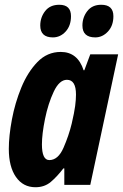

<svg xmlns="http://www.w3.org/2000/svg" viewBox="-20 -776 516 806"><path d="M278 -708Q278 -756 229 -756Q190 -756 169.5 -729.5Q149 -703 149 -669Q149 -619 202 -619Q233 -619 255.5 -643.5Q278 -668 278 -708ZM456 -708Q456 -756 405 -756Q367 -756 346.5 -729.5Q326 -703 326 -669Q326 -619 380 -619Q410 -619 433 -643.5Q456 -668 456 -708ZM156 -170Q156 -213 169 -277Q182 -341 205.5 -391Q229 -441 261 -441Q299 -441 299 -379Q299 -358 295.5 -331Q292 -304 281 -257Q269 -207 246.5 -155.5Q224 -104 187 -104Q156 -104 156 -170ZM246 -69H250V0H359L476 -548H359L334 -481H331Q306 -558 235 -558Q178 -558 137 -515.5Q96 -473 69.5 -408.5Q43 -344 30 -274.5Q17 -205 17 -151Q17 -76 47 -33Q77 10 129 10Q167 10 193.5 -12.5Q220 -35 246 -69Z"/></svg>

Font: Noto Sans UI Condensed ExtraBold
Style: Italic
Weight: 800
Width: 3
Designer: Monotype Design Team
Foundry: Monotype Imaging Inc.
Version: 1.001